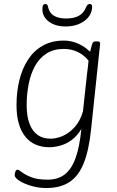

<svg xmlns="http://www.w3.org/2000/svg" viewBox="-20 -733 586 965"><path d="M214 212Q182 212 153.5 205.5Q125 199 102.5 189Q80 179 67 168Q54 157 54 148Q54 138 57.5 129Q61 120 68 120Q74 120 90 132.5Q106 145 137 157.5Q168 170 219 170Q271 170 305 144Q339 118 359.5 62Q380 6 389 -85Q368 -50 341 -30Q314 -10 284.5 -1.5Q255 7 227 7Q191 7 161 -5.5Q131 -18 109 -44Q87 -70 75 -110Q63 -150 63 -205Q63 -272 77.5 -330.5Q92 -389 121 -433.5Q150 -478 195 -503.5Q240 -529 300 -529Q325 -529 348 -522.5Q371 -516 392.5 -503.5Q414 -491 433 -473Q435 -482 438 -493Q441 -504 443 -511Q446 -520 450 -522.5Q454 -525 463 -525H468Q478 -525 481 -521.5Q484 -518 483 -511L438 -85Q427 22 401 87Q375 152 329 182Q283 212 214 212ZM234 -36Q264 -36 296 -50Q328 -64 355.5 -94.5Q383 -125 397 -173L418 -367Q420 -383 422 -398Q424 -413 425 -428Q411 -446 391.5 -459.5Q372 -473 349.5 -480Q327 -487 300 -487Q249 -487 213 -463.5Q177 -440 155.5 -400.5Q134 -361 124 -310Q114 -259 114 -205Q114 -148 128.5 -110.5Q143 -73 169.5 -54.5Q196 -36 234 -36ZM309 -600Q275 -600 249 -611Q223 -622 208 -641.5Q193 -661 193 -685Q193 -702 197 -707.5Q201 -713 208 -713Q214 -713 217 -709.5Q220 -706 222 -696Q228 -668 251 -654Q274 -640 312 -640Q351 -640 376 -653.5Q401 -667 412 -696Q417 -706 421 -709.5Q425 -713 431 -713Q437 -713 440 -709.5Q443 -706 443 -700Q443 -657 405 -628.5Q367 -600 309 -600Z"/></svg>

Font: Asap ExtraLight
Style: Italic
Weight: 250
Italic angle: -6°
Version: Version 3.001